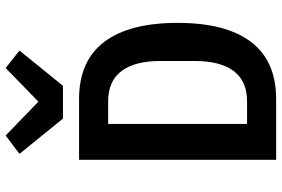

<svg xmlns="http://www.w3.org/2000/svg" viewBox="-179 -819 998 680"><g transform="rotate(-90 320.0 -479.0)"><path d="M94 -698H309Q444 -698 511.5 -609Q579 -520 579 -349Q579 -178 511.5 -89Q444 0 309 0H94ZM301 -103Q373 -103 408.5 -150.5Q444 -198 444 -289V-410Q444 -500 408.5 -547.5Q373 -595 301 -595H221V-103ZM240 -755 115 -909 180 -958 300 -842 419 -958 481 -909 356 -755Z"/></g></svg>

Font: Writer SemiBold
Style: Regular
Weight: 600
Monospace: yes
Designer: Mike Abbink, Paul van der Laan, Pieter van Rosmalen
Foundry: Bold Monday
Version: Version 2.001 2020